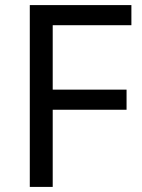

<svg xmlns="http://www.w3.org/2000/svg" viewBox="-20 -734 559 754"><path d="M187 0H97V-714H496V-635H187V-382H477V-303H187Z"/></svg>

Font: telugu115
Style: Regular
Weight: 400
Designer: Jelle Bosma - Monotype Design Team
Foundry: Monotype Imaging Inc.
Version: Version 2.003